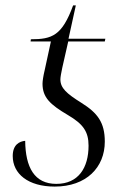

<svg xmlns="http://www.w3.org/2000/svg" viewBox="-20 -679 448 709"><path d="M182 10C299 10 367 -61 367 -156C367 -227 340 -262 281 -299C225 -334 203 -354 203 -386C203 -394 206 -410 210 -429L232 -526H367L369 -536H233L260 -659H250C209 -547 172 -534 94 -534L93 -526H168L145 -420C140 -399 137 -380 137 -370C137 -319 165 -293 231 -254C287 -221 307 -193 307 -141C307 -60 270 0 188 0C107 0 74 -61 73 -159C52 -157 27 -145 27 -103C27 -37 84 10 182 10Z"/></svg>

Font: Noto Serif Display Light
Style: Italic
Weight: 300
Italic angle: -12°
Designer: Monotype Design Team
Foundry: Monotype Imaging Inc.
Version: Version 2.009